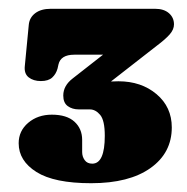

<svg xmlns="http://www.w3.org/2000/svg" viewBox="-20 -720 426 437"><path d="M371 -430Q371 -372 322.5 -337.5Q274 -303 187.5 -303Q103.5 -303 63 -328.5Q22.5 -354 22.5 -394Q22.5 -422 44.2 -440.5Q66 -459 98 -459Q132 -459 149.5 -443Q167 -427 167 -401.5V-374Q167 -363.5 172.8 -355.5Q178.5 -347.5 190 -347.5Q218.5 -347.5 218.5 -411Q218.5 -446 208 -458.5Q197.5 -471 184.5 -471H159.5Q144.5 -471 134.2 -478.5Q124 -486 124 -502.5Q124 -525 145.5 -541.5L214.5 -595.5H149Q118 -595.5 113 -573L111 -564Q107.5 -551.5 98.8 -543.5Q90 -535.5 73 -535.5Q56 -535.5 45.2 -544Q34.5 -552.5 36.5 -570L45.5 -663.5Q47 -680 60.2 -690Q73.5 -700 95.5 -700H333Q353 -700 364.5 -690Q376 -680 376 -664.5Q376 -653 366.5 -642Q357 -631 337 -616L232.5 -534.5Q240.5 -535 249.5 -535Q301.5 -535 336.2 -505.8Q371 -476.5 371 -430Z"/></svg>

Font: Fraunces 9pt SuperSoft Black
Style: Regular
Weight: 900
Version: Version 1.000;[b76b70a41]